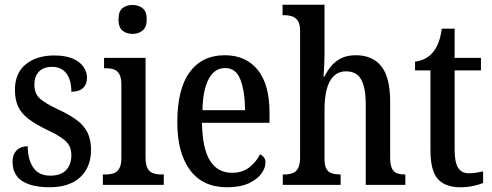

<svg xmlns="http://www.w3.org/2000/svg" viewBox="-20 -780 2077 810"><path d="M189 10Q139 10 103.5 -2Q68 -14 50.5 -38Q33 -62 33 -96Q33 -121 42.5 -136Q52 -151 66.5 -157Q81 -163 97 -163Q97 -108 120 -73.5Q143 -39 192 -39Q237 -39 259 -62.5Q281 -86 281 -125Q281 -149 272 -165.5Q263 -182 241 -197.5Q219 -213 181 -231Q133 -254 102.5 -276.5Q72 -299 57.5 -328.5Q43 -358 43 -401Q43 -472 89 -509Q135 -546 209 -546Q256 -546 286.5 -533Q317 -520 332 -498.5Q347 -477 347 -452Q347 -425 330.5 -409Q314 -393 281 -393Q281 -444 259.5 -471Q238 -498 200 -498Q163 -498 144 -477.5Q125 -457 125 -423Q125 -385 148.5 -364Q172 -343 230 -316Q275 -295 304.5 -273Q334 -251 349 -221Q364 -191 364 -148Q364 -74 318 -32Q272 10 189 10Z M414 0V-44H425Q445 -44 459.5 -49Q474 -54 483 -69Q492 -84 492 -113V-423Q492 -452 483.5 -467Q475 -482 461 -487Q447 -492 428 -492H419V-536H594V-117Q594 -86 602 -70.5Q610 -55 625.5 -49.5Q641 -44 660 -44H671V0ZM539 -637Q513 -637 496.5 -651Q480 -665 480 -698Q480 -732 496.5 -745.5Q513 -759 539 -759Q564 -759 581.5 -745.5Q599 -732 599 -698Q599 -665 581.5 -651Q564 -637 539 -637Z M937 10Q836 10 782 -62Q728 -134 728 -264Q728 -405 780.5 -476Q833 -547 928 -547Q1017 -547 1067 -485.5Q1117 -424 1117 -305V-262H832Q834 -153 866 -102Q898 -51 959 -51Q1003 -51 1032.5 -74.5Q1062 -98 1077 -129Q1086 -125 1093 -116.5Q1100 -108 1100 -94Q1100 -72 1083 -48Q1066 -24 1030 -7Q994 10 937 10ZM1014 -315Q1013 -396 994 -444.5Q975 -493 930 -493Q885 -493 860.5 -447Q836 -401 834 -315Z M1173 0V-44H1179Q1198 -44 1213 -49Q1228 -54 1237 -69.5Q1246 -85 1246 -115V-650Q1246 -679 1236 -693Q1226 -707 1211 -711.5Q1196 -716 1180 -716H1172V-760H1349V-545Q1349 -527 1348 -509Q1347 -491 1346 -476.5Q1345 -462 1345 -457H1349Q1361 -482 1378.5 -502.5Q1396 -523 1421 -535Q1446 -547 1481 -547Q1552 -547 1589 -500Q1626 -453 1626 -351V-116Q1626 -85 1633.5 -69.5Q1641 -54 1655 -49Q1669 -44 1688 -44H1690V0H1523V-343Q1523 -407 1504.5 -443Q1486 -479 1440 -479Q1408 -479 1387.5 -458.5Q1367 -438 1358 -402Q1349 -366 1349 -318V-111Q1349 -81 1357.5 -67Q1366 -53 1381 -48.5Q1396 -44 1415 -44H1417V0Z M1922 10Q1859 10 1827.5 -24.5Q1796 -59 1796 -146V-483H1731V-520Q1755 -523 1774 -533Q1793 -543 1806 -559Q1819 -574 1828.5 -597Q1838 -620 1844 -659H1898V-536H2009V-483H1898V-147Q1898 -96 1912.5 -72.5Q1927 -49 1958 -49Q1975 -49 1989.5 -51.5Q2004 -54 2018 -57V-8Q2004 -2 1979 4Q1954 10 1922 10Z"/></svg>

Font: Noto Serif Khmer Condensed Medium
Style: Regular
Weight: 500
Width: 3
Designer: Danh Hong and the Monotype Design Team
Foundry: Monotype Imaging Inc.
Version: Version 2.004